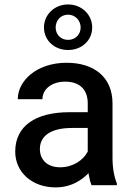

<svg xmlns="http://www.w3.org/2000/svg" viewBox="-20 -814 582 844"><path d="M370.1 -45.9C373.5 -28.3 377 -12.2 382.3 0H493.7V-7.8C481.9 -36.1 474.6 -76.2 474.6 -119.6V-358.9C474.6 -478.5 389.6 -538.1 272.9 -538.1C142.1 -538.1 58.1 -459.5 58.1 -377.9H166.5C166.5 -420.9 206.1 -455.1 266.6 -455.1C332.5 -455.1 365.7 -418 365.7 -359.9V-320.8H286.1C135.3 -320.8 46.9 -259.8 46.9 -147.5C46.9 -58.1 119.6 9.8 225.1 9.8C280.3 9.8 322.8 -11.7 354.5 -39.1C359.9 -43.5 364.7 -48.3 369.1 -53.2C369.6 -50.8 369.6 -48.3 370.1 -45.9ZM363.3 -143.6C345.2 -110.4 300.8 -78.6 244.6 -78.6C186.5 -78.6 155.3 -113.3 155.3 -158.7C155.3 -217.8 205.1 -251.5 296.9 -251.5H365.7V-147.9C365.2 -146.5 364.3 -145 363.3 -143.6ZM173.3 -693.4C173.3 -636.7 218.8 -594.2 279.3 -594.2C339.8 -594.2 385.3 -636.7 385.3 -693.4C385.3 -749 339.8 -794.4 279.3 -794.4C218.8 -794.4 173.3 -749 173.3 -693.4ZM224.6 -693.4C224.6 -722.7 245.6 -749.5 279.3 -749.5C312 -749.5 334.5 -722.7 334.5 -693.4C334.5 -663.1 312 -638.7 279.3 -638.7C245.6 -638.7 224.6 -664.1 224.6 -693.4Z"/></svg>

Font: Bert Sans Medium
Style: Regular
Weight: 500
Designer: Christian Robertson (Google), Cristiano Sobral
Foundry: Google, Cristiano Sobral
Version: Version 3.101